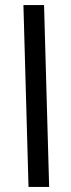

<svg xmlns="http://www.w3.org/2000/svg" viewBox="-20 -734 278 754"><path d="M92 0 72 -714H153L173 0Z"/></svg>

Font: Go Noto Kurrent-Regular
Style: Regular
Weight: 400
Designer: Monotype Design Team
Foundry: Monotype Imaging Inc.
Version: Version 2.012; ttfautohint (v1.8.4.7-5d5b)